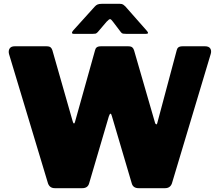

<svg xmlns="http://www.w3.org/2000/svg" viewBox="-20 -984 1149 1004"><path d="M1052 -742Q1072 -742 1079.5 -730.5Q1087 -719 1082 -702L879 -25Q870 0 843 0H705Q676 0 669 -25L565 -377Q562 -389 558 -389.5Q554 -390 549 -375L446 -25Q439 0 410 0H267Q240 0 231 -25L27 -702Q23 -719 30.5 -730.5Q38 -742 57 -742H222Q238 -742 244.5 -736.5Q251 -731 254 -721L360 -350Q363 -339 366.5 -338.5Q370 -338 372 -346L477 -721Q479 -731 486 -736.5Q493 -742 509 -742H649Q665 -742 671.5 -736.5Q678 -731 681 -721L791 -341Q793 -335 797 -334Q801 -333 802 -339L904 -721Q906 -731 913 -736.5Q920 -742 936 -742H1052ZM612 -816 571 -870Q561 -884 555.5 -884Q550 -884 537 -870L491 -816Q484 -809 479.5 -808Q475 -807 465 -807H366Q357 -807 356.5 -812Q356 -817 363 -825L475 -949Q482 -957 490 -960.5Q498 -964 512 -964H607Q618 -964 624 -960Q630 -956 635 -951L746 -825Q763 -807 744 -807H639Q630 -807 623.5 -808Q617 -809 612 -816Z"/></svg>

Font: Libre Franklin Thin Black
Style: Regular
Weight: 900
Version: Version 3.000